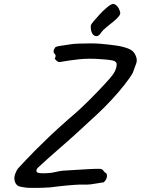

<svg xmlns="http://www.w3.org/2000/svg" viewBox="-20 -889 704 960"><path d="M119 50Q98 48 80 44Q62 40 55 21Q48 2 56 -19.5Q64 -41 74 -51Q91 -69 110.5 -90Q130 -111 157 -138Q184 -165 223.5 -203Q263 -241 321 -292Q361 -326 385 -348.5Q409 -371 428 -390Q447 -409 470 -433Q505 -469 530 -498Q555 -527 560 -547Q566 -567 561.5 -575.5Q557 -584 539 -587.5Q521 -591 486 -593Q424 -598 374 -592.5Q324 -587 280 -579Q273 -577 263.5 -585Q254 -593 254 -597Q258 -602 258 -609.5Q258 -617 250 -623Q246 -633 250 -641.5Q254 -650 258 -654Q266 -658 286.5 -660.5Q307 -663 330 -667Q345 -670 374.5 -671Q404 -672 434.5 -672Q465 -672 483 -670Q519 -667 556 -662Q593 -657 620.5 -646.5Q648 -636 657 -614Q668 -591 661.5 -573Q655 -555 644 -525Q632 -503 603.5 -466.5Q575 -430 538.5 -390.5Q502 -351 464 -316Q408 -264 363.5 -223.5Q319 -183 275 -145Q247 -121 221.5 -98Q196 -75 168 -49Q158 -36 164.5 -28.5Q171 -21 212 -23Q235 -24 248 -27Q261 -30 276 -33Q291 -36 318 -37Q370 -40 408.5 -42.5Q447 -45 475 -45Q483 -45 488.5 -43Q494 -41 504 -27Q513 -24 514.5 -14.5Q516 -5 511.5 5.5Q507 16 498 23Q491 23 473.5 26.5Q456 30 435.5 32.5Q415 35 399 34Q386 33 349.5 35.5Q313 38 271 43Q234 49 190 50Q146 51 119 50ZM447 -714Q440 -721 436.5 -732.5Q433 -744 434 -762Q435 -767 447.5 -782Q460 -797 477.5 -816Q495 -835 512 -849.5Q529 -864 539 -868Q551 -873 564 -860Q577 -847 581 -826Q583 -818 572.5 -805.5Q562 -793 545 -779.5Q528 -766 511.5 -752.5Q495 -739 487 -728Q477 -712 467.5 -709Q458 -706 447 -714Z"/></svg>

Font: Caveat SemiBold
Style: Regular
Weight: 600
Designer: Pablo Impallari
Foundry: Pablo Impallari
Version: Version 2.000